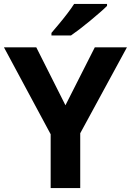

<svg xmlns="http://www.w3.org/2000/svg" viewBox="-20 -954 664 974"><path d="M312 -420 461 -714H624L387 -278V0H237V-273L0 -714H164ZM523 -924Q509 -910 486 -890Q463 -870 436.5 -848Q410 -826 384.5 -806.5Q359 -787 340 -774H241V-787Q257 -806 278.5 -831.5Q300 -857 321 -884.5Q342 -912 356 -934H523Z"/></svg>

Font: Noto Sans Sinhala
Style: Regular
Weight: 400
Designer: Jelle Bosma - Monotype Design Team
Foundry: Monotype Imaging Inc.
Version: Version 2.006